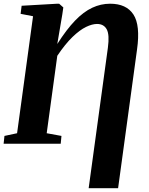

<svg xmlns="http://www.w3.org/2000/svg" viewBox="-26 -774 804 1034"><path d="M451.5 239.5 555 -517Q564.5 -587 548.8 -616Q533 -645 496.5 -645Q470.5 -645 437 -628.8Q403.5 -612.5 364.5 -575Q325.5 -537.5 282.5 -473.5L225.5 -56.5L305 -42L301 0H-6.5L-2 -42L66 -56.5L152 -686.5L85 -699.5L90.5 -743L282.5 -754H292.5L315 -734L309.5 -696L282.5 -537Q332 -615 378 -662.8Q424 -710.5 470.5 -732.2Q517 -754 567 -754Q654.5 -754 692.5 -696Q730.5 -638 712 -507.5L610 239.5Z"/></svg>

Font: Merriweather 48pt ExtraBold
Style: Italic
Weight: 800
Italic angle: -7.8°
Version: Version 2.101